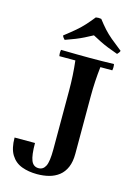

<svg xmlns="http://www.w3.org/2000/svg" viewBox="-139 -1003 763 1090"><g transform="rotate(15 242.5 -458.0)"><path d="M191 15Q141 15 101 0Q61 -15 38 -52Q15 -89 15 -153H135Q135 -82 147.5 -51Q160 -20 191 -20Q218 -20 231.5 -46.5Q245 -73 245 -145V-490Q245 -535 242.5 -578.5Q240 -622 235 -665H141Q137 -684 141 -702Q194 -701 234.5 -700.5Q275 -700 309 -700Q344 -700 381 -700.5Q418 -701 452 -702Q456 -684 452 -665H382Q377 -622 374.5 -578.5Q372 -535 372 -490V-153Q372 -106 358 -73.5Q344 -41 319 -21.5Q294 -2 261.5 6.5Q229 15 191 15ZM454 -762Q420 -774 395 -784Q370 -794 348 -805Q326 -816 300 -830Q274 -816 252 -805Q230 -794 205 -784Q180 -774 146 -762Q135 -772 131 -784Q171 -815 196 -836.5Q221 -858 240.5 -879.5Q260 -901 284 -931Q300 -934 316 -931Q339 -901 358.5 -879.5Q378 -858 403.5 -836.5Q429 -815 469 -784Q465 -772 454 -762Z"/></g></svg>

Font: Poltawski Nowy Medium
Style: Regular
Weight: 500
Version: Version 1.001;gftools[0.9.25]